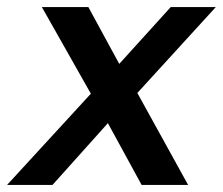

<svg xmlns="http://www.w3.org/2000/svg" viewBox="-62 -521 628 541"><path d="M-42 0H86L242 -174L337 0H468L325 -259L546 -501H419L274 -341L187 -501H56L194 -257Z"/></svg>

Font: Geom Medium
Style: Italic
Weight: 500
Italic angle: -10°
Version: Version 1.102